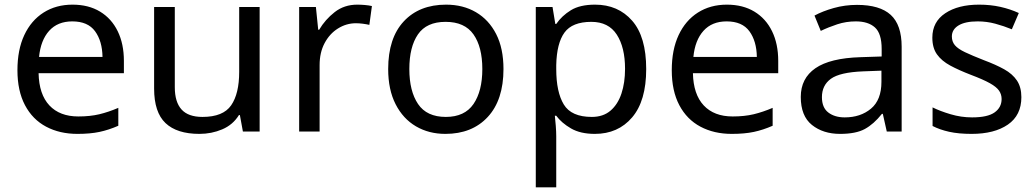

<svg xmlns="http://www.w3.org/2000/svg" viewBox="-20 -566 4459 826"><path d="M292 -546Q361 -546 410.5 -516Q460 -486 486.5 -431.5Q513 -377 513 -304V-251H146Q148 -160 192.5 -112.5Q237 -65 317 -65Q368 -65 407.5 -74.5Q447 -84 489 -102V-25Q448 -7 408 1.5Q368 10 313 10Q237 10 178.5 -21Q120 -52 87.5 -113.5Q55 -175 55 -264Q55 -352 84.5 -415Q114 -478 167.5 -512Q221 -546 292 -546ZM291 -474Q228 -474 191.5 -433.5Q155 -393 148 -321H421Q420 -389 389 -431.5Q358 -474 291 -474Z M1097 -536V0H1025L1012 -71H1008Q982 -29 936 -9.5Q890 10 838 10Q741 10 692 -36.5Q643 -83 643 -185V-536H732V-191Q732 -127 761 -95Q790 -63 851 -63Q940 -63 974.5 -113Q1009 -163 1009 -257V-536Z M1517 -546Q1532 -546 1549.5 -544.5Q1567 -543 1580 -540L1569 -459Q1556 -462 1540.5 -464Q1525 -466 1511 -466Q1470 -466 1434 -443.5Q1398 -421 1376.5 -380.5Q1355 -340 1355 -286V0H1267V-536H1339L1349 -438H1353Q1379 -482 1420 -514Q1461 -546 1517 -546Z M2146 -269Q2146 -136 2078.5 -63Q2011 10 1896 10Q1825 10 1769.5 -22.5Q1714 -55 1682 -117.5Q1650 -180 1650 -269Q1650 -402 1717 -474Q1784 -546 1899 -546Q1972 -546 2027.5 -513.5Q2083 -481 2114.5 -419.5Q2146 -358 2146 -269ZM1741 -269Q1741 -174 1778.5 -118.5Q1816 -63 1898 -63Q1979 -63 2017 -118.5Q2055 -174 2055 -269Q2055 -364 2017 -418Q1979 -472 1897 -472Q1815 -472 1778 -418Q1741 -364 1741 -269Z M2540 -546Q2639 -546 2699.5 -477Q2760 -408 2760 -269Q2760 -132 2699.5 -61Q2639 10 2539 10Q2477 10 2436.5 -13.5Q2396 -37 2373 -68H2367Q2369 -51 2371 -25Q2373 1 2373 20V240H2285V-536H2357L2369 -463H2373Q2397 -498 2436 -522Q2475 -546 2540 -546ZM2524 -472Q2442 -472 2408.5 -426Q2375 -380 2373 -286V-269Q2373 -170 2405.5 -116.5Q2438 -63 2526 -63Q2575 -63 2606.5 -90Q2638 -117 2653.5 -163.5Q2669 -210 2669 -270Q2669 -362 2633.5 -417Q2598 -472 2524 -472Z M3107 -546Q3176 -546 3225.5 -516Q3275 -486 3301.5 -431.5Q3328 -377 3328 -304V-251H2961Q2963 -160 3007.5 -112.5Q3052 -65 3132 -65Q3183 -65 3222.5 -74.5Q3262 -84 3304 -102V-25Q3263 -7 3223 1.5Q3183 10 3128 10Q3052 10 2993.5 -21Q2935 -52 2902.5 -113.5Q2870 -175 2870 -264Q2870 -352 2899.5 -415Q2929 -478 2982.5 -512Q3036 -546 3107 -546ZM3106 -474Q3043 -474 3006.5 -433.5Q2970 -393 2963 -321H3236Q3235 -389 3204 -431.5Q3173 -474 3106 -474Z M3667 -545Q3765 -545 3812 -502Q3859 -459 3859 -365V0H3795L3778 -76H3774Q3739 -32 3700.5 -11Q3662 10 3594 10Q3521 10 3473 -28.5Q3425 -67 3425 -149Q3425 -229 3488 -272.5Q3551 -316 3682 -320L3773 -323V-355Q3773 -422 3744 -448Q3715 -474 3662 -474Q3620 -474 3582 -461.5Q3544 -449 3511 -433L3484 -499Q3519 -518 3567 -531.5Q3615 -545 3667 -545ZM3693 -259Q3593 -255 3554.5 -227Q3516 -199 3516 -148Q3516 -103 3543.5 -82Q3571 -61 3614 -61Q3682 -61 3727 -98.5Q3772 -136 3772 -214V-262Z M4374 -148Q4374 -70 4316 -30Q4258 10 4160 10Q4104 10 4063.5 1Q4023 -8 3992 -24V-104Q4024 -88 4069.5 -74.5Q4115 -61 4162 -61Q4229 -61 4259 -82.5Q4289 -104 4289 -140Q4289 -160 4278 -176Q4267 -192 4238.5 -208Q4210 -224 4157 -244Q4105 -264 4068 -284Q4031 -304 4011 -332Q3991 -360 3991 -404Q3991 -472 4046.5 -509Q4102 -546 4192 -546Q4241 -546 4283.5 -536.5Q4326 -527 4363 -510L4333 -440Q4299 -454 4262 -464Q4225 -474 4186 -474Q4132 -474 4103.5 -456.5Q4075 -439 4075 -409Q4075 -387 4088 -371.5Q4101 -356 4131.5 -341.5Q4162 -327 4213 -307Q4264 -288 4300 -268Q4336 -248 4355 -219.5Q4374 -191 4374 -148Z"/></svg>

Font: Noto Sans Vithkuqi
Style: Regular
Weight: 400
Version: Version 1.001